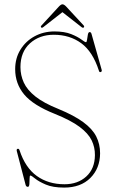

<svg xmlns="http://www.w3.org/2000/svg" viewBox="-20 -858 536 892"><path d="M278 13.5Q225.5 13.5 192.8 -0.5Q160 -14.5 143 -28.5Q126 -42.5 121 -42.5Q117.5 -42.5 117.5 -29.5Q117.5 -16.5 116.5 -3.2Q115.5 10 109.5 10Q101.5 10 99 1L58 -156Q56 -165 61.5 -166.5Q68 -168.5 71 -159.5Q97.5 -79 151 -40.5Q204.5 -2 279.5 -2Q341.5 -2 381 -38.2Q420.5 -74.5 421 -137Q421.5 -173.5 405.8 -206Q390 -238.5 349.5 -268.8Q309 -299 234.5 -329Q134 -369 92.2 -419.2Q50.5 -469.5 50.5 -536.5Q50.5 -587.5 74.8 -627Q99 -666.5 140 -689Q181 -711.5 231.5 -712Q280 -712 310.8 -699.5Q341.5 -687 358 -674.5Q374.5 -662 379.5 -662Q383 -662 384.5 -673.8Q386 -685.5 388.2 -697.2Q390.5 -709 396.5 -709Q402.5 -709 405 -701L452 -535Q454.5 -526.5 449.5 -524Q442 -520 439.5 -529.5Q411 -618 357.5 -657.2Q304 -696.5 230 -696.5Q163 -696.5 119 -656.5Q75 -616.5 75 -546.5Q75 -508.5 90.5 -474.5Q106 -440.5 144.2 -410Q182.5 -379.5 251 -352Q325 -321.5 367.2 -290.2Q409.5 -259 427.2 -223.8Q445 -188.5 445 -145.5Q444.5 -76 399.8 -31.2Q355 13.5 278 13.5ZM183 -733.5Q175.5 -727 172 -730Q167 -734 173 -740L253.5 -827.5Q263.5 -838 270 -838Q277.5 -838 287.5 -827.5L368.5 -740Q373.5 -734 368.5 -730Q364.5 -727 357 -733.5L270 -801.5Z"/></svg>

Font: Fraunces 144pt S050 Thin
Style: Regular
Weight: 100
Version: Version 1.000; ttfautohint (v1.8.3)